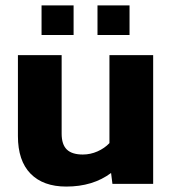

<svg xmlns="http://www.w3.org/2000/svg" viewBox="-20 -677 635 707"><path d="M133 -657H251V-548H133ZM339 -657H457V-548H339ZM46 -176V-474H207V-185Q207 -145 226 -126.5Q245 -108 285 -108Q313 -108 339 -119.5Q365 -131 383 -150V-474H544V0H394L389 -40Q322 10 224 10Q139 10 92.5 -37.5Q46 -85 46 -176Z"/></svg>

Font: Kanit SemiBold
Style: Regular
Weight: 600
Designer: Katatrad Team
Foundry: CadsonDemak
Version: Version 1.030